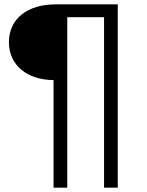

<svg xmlns="http://www.w3.org/2000/svg" viewBox="-20 -762 674 882"><path d="M289 100V-683H458V100H521V-742H236C106 -742 21 -676 21 -568C21 -462 105 -395 226 -394V100Z"/></svg>

Font: Montserrat-Alt1
Style: Regular
Weight: 400
Designer: Differentunic
Foundry: Differentunic
Version: Version 7.222